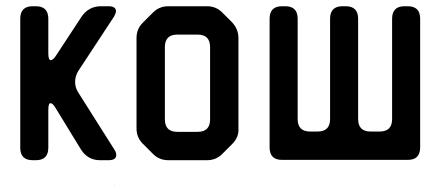

<svg xmlns="http://www.w3.org/2000/svg" viewBox="-20 -505 1418 616"><path d="M85 9H95Q135 9 135 -31V-152Q135 -174 142 -174Q149 -174 158 -159L240 -25Q262 9 301 9H328Q353 9 353 -8Q353 -16 347 -25L230 -210Q221 -225 221 -242Q221 -261 231 -277L346 -452Q352 -463 352 -469Q352 -485 328 -485H304Q265 -485 242 -452L160 -327Q150 -312 143 -312Q135 -312 135 -335V-445Q135 -485 95 -485H85Q45 -485 45 -445V-31Q45 9 85 9ZM347 91V89H346Z M471 -11Q491 9 520 9H644Q673 9 693 -11L725 -43Q747 -65 745 -93V-383Q745 -411 725 -433L693 -465Q673 -485 644 -485H520Q491 -485 471 -465L438 -432Q418 -412 418 -383V-93Q418 -64 438 -44ZM509 -122V-354Q509 -394 549 -394H614Q654 -394 654 -354V-122Q654 -82 614 -82H549Q509 -82 509 -122Z M845 -32Q845 8 885 8H1288Q1328 8 1328 -32V-445Q1328 -485 1288 -485H1278Q1238 -485 1238 -445V-123Q1238 -83 1198 -83H1169Q1129 -83 1129 -123V-445Q1129 -485 1089 -485H1079Q1039 -485 1039 -445V-123Q1039 -83 999 -83H975Q935 -83 935 -123V-445Q935 -485 895 -485H885Q845 -485 845 -445Z"/></svg>

Font: WDXL Lubrifont JP N
Style: Regular
Weight: 400
Designer: [WDXL Lubrifont] Copyright 2020-2022 (c) NightFurySL2001, Skr-ZERO; [ZCOOL QingKe HuangYou] Copyright 2018-2022 (c) The 
Version: Version 2.001;hotconv 1.1.1;makeotfexe 2.6.0